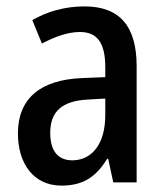

<svg xmlns="http://www.w3.org/2000/svg" viewBox="-20 -570 513 600"><path d="M244 -550C183 -550 127 -534 81 -507L111 -434C153 -456 192 -470 230 -470C283 -470 309 -437 309 -360V-329L237 -326C106 -321 36 -262 36 -153C36 -60 84 10 172 10C240 10 280 -17 315 -74H318L334 0H407V-363C407 -486 356 -550 244 -550ZM256 -259 309 -262V-210C309 -120 267 -69 206 -69C163 -69 137 -96 137 -155C137 -220 172 -255 256 -259Z"/></svg>

Font: Noto Sans Arabic Cond Med
Style: Regular
Weight: 500
Width: 3
Designer: Monotype Design Team, Nadine Chahine, Nizar Qandah and Khaled Hosny
Foundry: Monotype Imaging Inc.
Version: Version 2.012